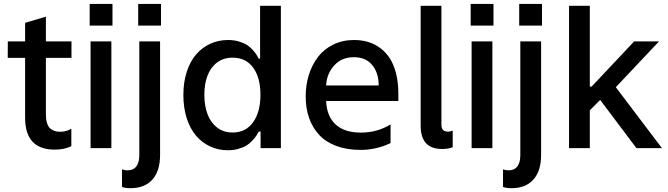

<svg xmlns="http://www.w3.org/2000/svg" viewBox="-20 -757 3413 981"><path d="M345.2 -461.3H214.5V-174.7Q214.5 -161.2 215.4 -151.3Q216.3 -141.3 220.3 -127.7Q224.4 -114 231.7 -105.3Q239 -96.6 253.4 -90.2Q267.8 -83.8 287.6 -83.8Q319.6 -83.8 344.5 -99.4V-10.3Q310 7.5 259.2 7.5Q108.3 7.5 108.3 -155.5V-461.3H19.5L19.9 -545.5H108.3V-640.3L214.5 -671.9V-545.5H345.2Z M438.2 -736.9H554.7V-626.1H438.2ZM442.8 0V-545.5H549V0Z M686.1 -736.9H802.6V-626.1H686.1ZM644.2 204.5Q621.4 204.5 603.3 198.2V108.3Q616.8 113.3 631.4 113.3Q661.6 113.3 676.7 93Q691.8 72.8 691.8 36.2V-545.5H797.9V34.8Q797.9 117.2 758 161.2Q718 205.3 644.2 204.5Z M1144.9 10.7Q1095.5 10.7 1053.4 -8.9Q1011.4 -28.4 981.2 -64.1Q951 -99.8 933.9 -153.2Q916.9 -206.7 916.9 -271.7Q916.9 -336.6 934.1 -389.9Q951.3 -443.2 981.9 -478.7Q1012.4 -514.2 1054.3 -533.4Q1096.2 -552.6 1145.6 -552.6Q1174.7 -552.6 1199.2 -545.5Q1223.7 -538.4 1239 -529.1Q1254.3 -519.9 1268.5 -504.8Q1282.7 -489.7 1288.5 -480.5Q1294.4 -471.2 1302.6 -457H1308.9V-727.3H1415.1V0H1311.4V-84.9H1302.6Q1295.1 -71.4 1288.2 -61.3Q1281.2 -51.1 1267.4 -36.6Q1253.6 -22 1237.7 -12.6Q1221.9 -3.2 1197.6 3.7Q1173.3 10.7 1144.9 10.7ZM1168.3 -79.9Q1235.8 -79.9 1273.3 -132.5Q1310.7 -185 1310.7 -272.7Q1310.7 -360.1 1273.6 -411.2Q1236.5 -462.4 1168.3 -462.4Q1121.8 -462.4 1088.8 -437.3Q1055.8 -412.3 1040 -370Q1024.1 -327.8 1024.1 -272.7Q1024.1 -217.3 1040.1 -174.2Q1056.1 -131 1089.1 -105.5Q1122.2 -79.9 1168.3 -79.9Z M2015.3 -278.4V-240.8H1646.3Q1649.5 -163.7 1694.2 -121.6Q1739 -79.5 1824.6 -79.5Q1907.3 -79.5 1975.5 -121.4V-25.9Q1902.7 8.9 1822.4 8.9Q1752.8 8.9 1699 -11Q1645.2 -30.9 1611.2 -67.3Q1577.1 -103.7 1559.5 -153.6Q1541.9 -203.5 1541.9 -264.6Q1541.9 -323.2 1558.2 -375Q1574.6 -426.8 1605.1 -466.6Q1635.7 -506.4 1683.2 -529.5Q1730.8 -552.6 1789.1 -552.6Q1826.7 -552.6 1859.6 -543.1Q1892.4 -533.7 1921.3 -512.6Q1950.3 -491.5 1970.9 -460.2Q1991.5 -429 2003.4 -382.5Q2015.3 -335.9 2015.3 -278.4ZM1646.3 -320.3H1914.8Q1914.8 -384.9 1881.6 -424.9Q1848.4 -464.8 1788.4 -464.8Q1726.2 -464.8 1687.9 -422.9Q1649.5 -381 1646.3 -320.3Z M2239 4.3Q2129.3 4.3 2129.3 -114.3V-727.3H2235.4V-119Q2235.4 -84.5 2268.1 -84.5Q2282.7 -84.5 2293 -90.2V-5Q2271.7 4.3 2239 4.3Z M2384.9 -736.9H2501.4V-626.1H2384.9ZM2389.6 0V-545.5H2495.7V0Z M2632.8 -736.9H2749.3V-626.1H2632.8ZM2590.9 204.5Q2568.2 204.5 2550.1 198.2V108.3Q2563.6 113.3 2578.1 113.3Q2608.3 113.3 2623.4 93Q2638.5 72.8 2638.5 36.2V-545.5H2744.7V34.8Q2744.7 117.2 2704.7 161.2Q2664.8 205.3 2590.9 204.5Z M3231.9 0 3046.5 -246.4 2993.6 -193.5V0H2887.4V-727.3H2993.6V-314.6H3002.8L3220.2 -545.5H3347.3L3126.4 -311.4L3362.2 0Z"/></svg>

Font: TID UI Medium
Style: Regular
Weight: 500
Designer: The TID Project Authors
Foundry: Bakken & Bæck
Version: Version 1.001;hotconv 1.0.109;makeotfexe 2.5.65596